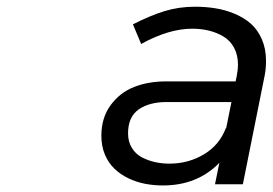

<svg xmlns="http://www.w3.org/2000/svg" viewBox="-20 -549 812 572"><path d="M703.5 0H620.5L633.5 -64Q568 3.5 465.5 3.5Q438 3.5 412 -1.5Q386 -6.5 362.2 -18Q338.5 -29.5 320.8 -46.5Q303 -63.5 292.5 -88.5Q282 -113.5 282 -144.5Q282 -198.5 309.8 -236Q337.5 -273.5 379.8 -290Q422 -306.5 474 -306.5H682L685.5 -324Q689 -342.5 689 -356Q689 -385 677.5 -406.5Q666 -428 646 -440Q626 -452 602.5 -457.8Q579 -463.5 552.5 -463.5Q483 -463.5 400.5 -418L376 -476.5Q427 -502.5 470 -515.8Q513 -529 561 -529Q593 -529 622.2 -524.2Q651.5 -519.5 679.5 -507.8Q707.5 -496 727.8 -478Q748 -460 760.2 -431.8Q772.5 -403.5 772.5 -368Q772.5 -343.5 768.5 -324ZM485 -61.5Q541.5 -61.5 588 -89.5Q634.5 -117.5 653.5 -169V-165.5L669.5 -245H476Q425 -245 393.2 -223Q361.5 -201 361.5 -151.5Q361.5 -127 372.8 -108.5Q384 -90 402.8 -80.2Q421.5 -70.5 442 -66Q462.5 -61.5 485 -61.5Z"/></svg>

Font: Argentum Sans Light
Style: Italic
Weight: 300
Italic angle: -11.3°
Designer: Julieta Ulanovsky (font), Owen Earl (portions from Jones font), Cristiano Sobral (main changes and remaster)
Foundry: Julieta Ulanovsky (font), Owen Earl (portions from Jones font), Cristiano Sobral (main changes and remaster)
Version: Version 3.127